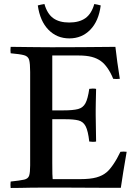

<svg xmlns="http://www.w3.org/2000/svg" viewBox="-20 -934 680 955"><path d="M33 1Q31 -14 33 -31Q80 -36 100 -40.5Q120 -45 125 -60.5Q130 -76 130 -111V-576Q130 -618 125 -636Q120 -654 99.5 -659.5Q79 -665 33 -669Q31 -684 33 -701Q59 -701 78.5 -700.5Q98 -700 118 -700Q138 -700 166 -699.5Q194 -699 237 -699Q316 -699 385 -699.5Q454 -700 500 -700.5Q546 -701 554 -701Q558 -664 563.5 -625Q569 -586 576 -542Q559 -540 543 -542Q531 -572 515 -595Q499 -618 482 -630Q463 -644 436.5 -651Q410 -658 371 -658H240V-385H295Q343 -385 368 -391.5Q393 -398 405 -420.5Q417 -443 424 -492Q442 -495 458 -492Q457 -448 456.5 -424.5Q456 -401 456 -390Q456 -379 456 -372Q456 -366 456 -362L458 -230Q443 -227 424 -230Q418 -283 406 -306Q394 -329 370.5 -335Q347 -341 304 -341H240V-124Q240 -90 240.5 -69.5Q241 -49 242 -43H379Q429 -43 459.5 -51.5Q490 -60 510 -77Q524 -88 543 -115.5Q562 -143 579 -179Q595 -181 610 -179Q600 -123 593 -78Q586 -33 581 0Q536 0 483 0Q430 0 377 -0.5Q324 -1 280.5 -1Q237 -1 211 -1Q164 -1 134.5 -0.5Q105 0 82.5 0.5Q60 1 33 1ZM201 -914Q215 -865 245 -843.5Q275 -822 324 -822Q374 -822 404.5 -843.5Q435 -865 449 -914Q457 -913 465 -911Q473 -909 481 -907Q471 -829 429 -786Q387 -743 325 -743Q263 -743 221 -786Q179 -829 168 -907Q182 -911 201 -914Z"/></svg>

Font: Tiro Devanagari Marathi
Style: Regular
Weight: 400
Designer: Devanagari: John Hudson & Fiona Ross. Latin: John Hudson.
Foundry: Tiro Typeworks Ltd.
Version: Version 1.52